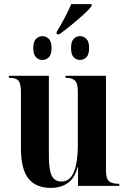

<svg xmlns="http://www.w3.org/2000/svg" viewBox="-20 -905 624 935"><path d="M256 -750Q273 -777 294 -816.5Q315 -856 327 -885H426V-875Q414 -859 386 -833.5Q358 -808 325.5 -781.5Q293 -755 269 -738H256ZM186 -613Q169 -613 155.5 -626Q142 -639 142 -671Q142 -703 155.5 -716Q169 -729 186 -729Q204 -729 217.5 -716Q231 -703 231 -671Q231 -639 217.5 -626Q204 -613 186 -613ZM370 -613Q352 -613 339 -626Q326 -639 326 -671Q326 -703 339 -716Q352 -729 370 -729Q387 -729 400.5 -716Q414 -703 414 -671Q414 -639 400.5 -626Q387 -613 370 -613ZM227 10Q155 10 118.5 -35.5Q82 -81 82 -183V-455Q82 -499 69.5 -512.5Q57 -526 26 -526H23V-536H218V-142Q218 -78 232 -49.5Q246 -21 279 -21Q321 -21 340 -68Q359 -115 359 -197V-457Q359 -500 344.5 -513Q330 -526 301 -526H299V-536H496V-76Q496 -35 511 -22.5Q526 -10 557 -10H561V0H360V-91H358Q344 -38 310.5 -14Q277 10 227 10Z"/></svg>

Font: Noto Serif Display Condensed
Style: Bold
Weight: 700
Width: 3
Designer: Monotype Design Team
Foundry: Monotype Imaging Inc.
Version: Version 2.009